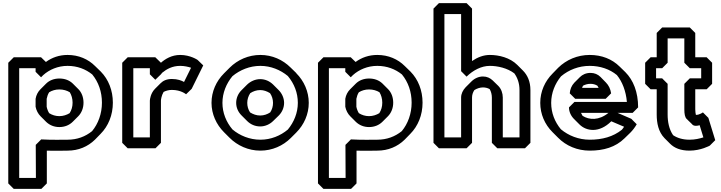

<svg xmlns="http://www.w3.org/2000/svg" viewBox="-20 -915 4621 1230"><path d="M515 -257C515 -292 503 -323 482 -344L447 -379L446 -380C424 -401 395 -412 360 -412C326 -412 296 -400 275 -379L239 -343C223 -327 212 -306 208 -282V-231C213 -207 224 -186 240 -170L275 -135L276 -134C298 -113 327 -101 360 -101C394 -101 424 -113 446 -135L481 -170C502 -191 515 -222 515 -257ZM445 -257C445 -231 438 -209 426 -190C408 -179 385 -171 360 -171C336 -171 314 -178 295 -190C288 -201 282 -216 279 -231V-282C282 -297 287 -312 295 -324C313 -335 335 -342 360 -342C386 -342 409 -335 427 -324C438 -306 445 -283 445 -257ZM103 -478H208V-455L243 -420L257 -434C296 -469 351 -493 413 -493C475 -493 529 -472 571 -438C611 -389 633 -327 633 -257C633 -187 609 -122 570 -75C527 -40 474 -20 413 -20C383 -20 313 -18 244 -22L209 13L210 225H103ZM68 -548 33 -513V260L68 295H245L280 260V50C336 52 388 50 413 50C483 50 543 24 588 -20L589 -21L624 -57C674 -107 703 -178 703 -257C703 -336 675 -406 626 -456L625 -457L589 -492C545 -536 484 -563 413 -563C359 -563 312 -546 274 -518L243 -548Z M1011 -513 975 -548H798L763 -513V0L798 35H976L1011 0V-270C1011 -276 1014 -302 1028 -326C1041 -333 1060 -339 1081 -339C1140 -339 1172 -311 1172 -311L1208 -346L1282 -496L1246 -531C1246 -531 1200 -563 1134 -563C1080 -563 1038 -537 1011 -513ZM940 -478V-439L975 -404L1011 -439C1011 -439 1014 -443 1019 -449C1047 -472 1084 -493 1134 -493C1161 -493 1187 -487 1204 -481L1159 -390C1143 -399 1118 -409 1081 -409C1048 -409 1025 -398 1009 -382L973 -346C945 -318 940 -278 940 -270V-35H834V-478Z M1493 -256C1493 -225 1506 -197 1527 -176L1563 -140C1585 -118 1614 -105 1647 -105C1679 -105 1709 -119 1730 -140L1766 -175C1787 -196 1800 -225 1800 -256C1800 -287 1786 -317 1765 -338L1730 -373L1729 -374C1707 -395 1679 -408 1647 -408C1615 -408 1585 -394 1563 -373L1528 -338L1527 -337C1505 -315 1493 -286 1493 -256ZM1564 -256C1564 -278 1571 -300 1583 -318C1601 -330 1623 -338 1647 -338C1670 -338 1691 -330 1710 -318C1722 -300 1729 -279 1729 -256C1729 -234 1723 -213 1711 -195C1693 -183 1671 -175 1647 -175C1623 -175 1601 -183 1582 -195C1570 -213 1564 -234 1564 -256ZM1405 -256C1405 -320 1430 -380 1469 -427C1517 -467 1580 -493 1648 -493C1715 -493 1777 -467 1824 -428C1865 -379 1888 -320 1888 -256C1888 -192 1863 -132 1824 -85C1776 -45 1715 -20 1648 -20C1580 -20 1516 -46 1469 -86C1429 -133 1405 -193 1405 -256ZM1335 -256C1335 -184 1366 -117 1415 -68L1450 -33C1501 18 1571 50 1648 50C1724 50 1793 19 1843 -31L1878 -66C1928 -116 1958 -184 1958 -256C1958 -328 1928 -396 1878 -446V-447L1842 -482C1792 -532 1724 -563 1648 -563C1572 -563 1502 -532 1451 -481L1450 -480L1415 -445C1365 -395 1335 -328 1335 -256Z M2499 -257C2499 -292 2487 -323 2466 -344L2431 -379L2430 -380C2408 -401 2379 -412 2344 -412C2310 -412 2280 -400 2259 -379L2223 -343C2207 -327 2196 -306 2192 -282V-231C2197 -207 2208 -186 2224 -170L2259 -135L2260 -134C2282 -113 2311 -101 2344 -101C2378 -101 2408 -113 2430 -135L2465 -170C2486 -191 2499 -222 2499 -257ZM2429 -257C2429 -231 2422 -209 2410 -190C2392 -179 2369 -171 2344 -171C2320 -171 2298 -178 2279 -190C2272 -201 2266 -216 2263 -231V-282C2266 -297 2271 -312 2279 -324C2297 -335 2319 -342 2344 -342C2370 -342 2393 -335 2411 -324C2422 -306 2429 -283 2429 -257ZM2087 -478H2192V-455L2227 -420L2241 -434C2280 -469 2335 -493 2397 -493C2459 -493 2513 -472 2555 -438C2595 -389 2617 -327 2617 -257C2617 -187 2593 -122 2554 -75C2511 -40 2458 -20 2397 -20C2367 -20 2297 -18 2228 -22L2193 13L2194 225H2087ZM2052 -548 2017 -513V260L2052 295H2229L2264 260V50C2320 52 2372 50 2397 50C2467 50 2527 24 2572 -20L2573 -21L2608 -57C2658 -107 2687 -178 2687 -257C2687 -336 2659 -406 2610 -456L2609 -457L2573 -492C2529 -536 2468 -563 2397 -563C2343 -563 2296 -546 2258 -518L2227 -548Z M2934 -825V-459L2969 -424C2970 -425 2971 -426 2970 -425C3010 -464 3063 -493 3118 -493C3168 -493 3230 -479 3275 -445C3295 -417 3308 -382 3308 -338V-35H3201V-290C3201 -318 3191 -346 3172 -365L3136 -400C3120 -415 3100 -425 3074 -425C3047 -425 3020 -413 3000 -393L2964 -357L2963 -356C2945 -337 2934 -314 2934 -290V-35H2827V-825ZM3004 -860 2969 -895H2792L2757 -860V0L2792 35H2969L3004 0V-290C3004 -307 3009 -323 3019 -338C3035 -348 3055 -355 3074 -355C3090 -355 3105 -351 3117 -344C3126 -329 3131 -309 3131 -290V0L3166 35H3343L3378 0V-338C3378 -393 3359 -434 3330 -463L3294 -499C3247 -546 3176 -563 3118 -563C3077 -563 3039 -548 3004 -524Z M3665 -282H3860L3895 -317C3891 -345 3879 -369 3862 -386L3827 -422C3810 -439 3788 -448 3763 -448C3734 -448 3711 -437 3695 -421L3660 -386L3659 -385C3641 -366 3632 -342 3630 -317ZM3709 -352C3710 -355 3712 -361 3715 -366C3728 -373 3744 -378 3763 -378C3779 -378 3794 -374 3807 -366C3809 -363 3813 -356 3815 -352ZM3936 -192H4033L4068 -227C4068 -325 4037 -402 3986 -453L3950 -488C3901 -537 3834 -563 3758 -563C3679 -563 3608 -532 3556 -481L3555 -480L3520 -444C3471 -395 3441 -329 3441 -256C3441 -184 3470 -118 3519 -69L3555 -33C3606 19 3678 50 3758 50C3847 50 3923 28 3981 -29L3982 -30L4018 -65C4033 -80 4047 -98 4059 -119L4024 -154ZM3878 -192C3817 -142 3754 -146 3712 -173C3709 -178 3705 -185 3702 -192ZM3896 -138 3978 -103C3973 -95 3968 -89 3964 -84C3908 -39 3838 -20 3758 -20C3687 -20 3622 -46 3573 -87C3534 -134 3511 -192 3511 -256C3511 -320 3536 -380 3574 -426C3624 -468 3688 -493 3758 -493C3825 -493 3886 -472 3932 -434C3967 -391 3990 -331 3996 -262H3660L3625 -227C3625 -200 3637 -173 3657 -153L3692 -118C3736 -74 3819 -61 3896 -138Z M4257 -513V-669H4364V-513L4399 -478H4472V-413H4399L4364 -378V-215C4364 -184 4368 -164 4379 -153L4415 -118V-117C4422 -111 4429 -109 4439 -109C4447 -109 4457 -111 4462 -113L4486 -35C4461 -27 4432 -20 4397 -20C4352 -20 4317 -32 4292 -49C4266 -87 4257 -135 4257 -181V-378L4222 -413H4183V-478H4222ZM4187 -548H4148L4113 -513V-378L4148 -343H4187V-181C4187 -127 4198 -70 4237 -30L4238 -29L4273 6C4300 33 4340 50 4397 50C4470 50 4527 18 4527 18L4562 -17L4518 -160L4483 -195C4483 -195 4462 -179 4439 -179H4438C4436 -187 4434 -201 4434 -215V-343H4507L4542 -378V-513L4507 -548H4434V-704L4399 -739H4222L4187 -704Z"/></svg>

Font: Hussar Press
Style: Bold
Weight: 700
Foundry: Cannot Into Space Fonts
Version: Version 1.43